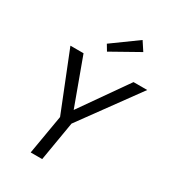

<svg xmlns="http://www.w3.org/2000/svg" viewBox="-213 -1014 1013 1128"><g transform="rotate(30 293.0 -450.5)"><path d="M255 0H177L222.5 -266.5L65.5 -660H154.5L271 -342.5L493.5 -660H586.5L300 -266.5ZM269 -737 245 -777 416 -901 455 -841.5Z"/></g></svg>

Font: Lucymar Sans
Style: Italic
Weight: 400
Italic angle: -10°
Foundry: The League of Moveable Type (original font) / Main changes by Cristiano Sobral with portions from Mirco Monsees
Version: Version 2.00;August 30, 2020;FontCreator 13.0.0.2681 64-bit